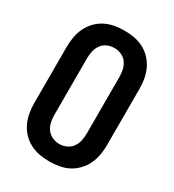

<svg xmlns="http://www.w3.org/2000/svg" viewBox="-182 -845 863 955"><g transform="rotate(30 250.0 -367.5)"><path d="M250 8Q278 8 306.5 3Q335 -2 360 -15Q385 -28 405 -49Q425 -70 437 -95.5Q449 -121 454 -149Q459 -177 459 -205V-530Q459 -558 454 -586Q449 -614 437 -639.5Q425 -665 405 -686Q385 -707 360 -720Q335 -733 306.5 -738Q278 -743 250 -743Q222 -743 194 -738Q166 -733 140.5 -720Q115 -707 95 -686Q75 -665 63 -639.5Q51 -614 46 -586Q41 -558 41 -530V-205Q41 -177 46 -149Q51 -121 63 -95.5Q75 -70 95 -49Q115 -28 140.5 -15Q166 -2 194 3Q222 8 250 8ZM250 -92Q229 -92 209.5 -101Q190 -110 178 -126.5Q166 -143 161.5 -163.5Q157 -184 157 -205V-530Q157 -551 161.5 -571.5Q166 -592 178 -609Q190 -626 209.5 -634.5Q229 -643 250 -643Q271 -643 290.5 -634.5Q310 -626 322 -609Q334 -592 338.5 -571.5Q343 -551 343 -530V-205Q343 -184 338.5 -163.5Q334 -143 322 -126.5Q310 -110 290.5 -101Q271 -92 250 -92Z"/></g></svg>

Font: Iosevka SS09
Style: Bold
Weight: 700
Monospace: yes
Designer: Belleve Invis
Foundry: Belleve Invis
Version: Version 5.2.1; ttfautohint (v1.8.3)